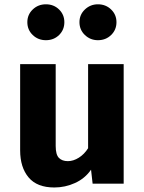

<svg xmlns="http://www.w3.org/2000/svg" viewBox="-20 -837 655 875"><path d="M233.8 -544.6V-171.8Q233.8 -132.3 248.5 -117.4Q263.1 -102.6 289.2 -102.6Q314.4 -102.6 339.5 -118.5Q364.6 -134.4 381.5 -161.5V-544.6H543.6V0H402.1L394.9 -63.6Q367.2 -23.6 322.1 -3.1Q276.9 17.4 227.7 17.4Q148.7 17.4 110.3 -28.5Q71.8 -74.4 71.8 -151.8V-544.6ZM189.2 -653.8Q153.8 -653.8 129.2 -677.4Q104.6 -701 104.6 -735.9Q104.6 -770.3 129.2 -793.8Q153.8 -817.4 189.2 -817.4Q225.1 -817.4 249.2 -793.8Q273.3 -770.3 273.3 -735.9Q273.3 -701 249.2 -677.4Q225.1 -653.8 189.2 -653.8ZM426.2 -653.8Q391.8 -653.8 366.9 -677.4Q342.1 -701 342.1 -735.9Q342.1 -770.3 366.9 -793.8Q391.8 -817.4 426.2 -817.4Q462.1 -817.4 486.4 -793.8Q510.8 -770.3 510.8 -735.9Q510.8 -701 486.4 -677.4Q462.1 -653.8 426.2 -653.8Z"/></svg>

Font: FiraCode Nerd Font Mono
Style: Bold
Weight: 700
Monospace: yes
Designer: Carrois Corporate, Edenspiekermann AG, Nikita Prokopov
Foundry: Carrois Corporate, Edenspiekermann AG, Nikita Prokopov
Version: Version 6.002;Nerd Fonts 3.3.0